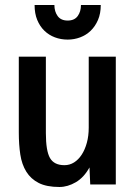

<svg xmlns="http://www.w3.org/2000/svg" viewBox="-20 -752 540 766"><path d="M55 -526H163V-221Q163 -150 179.5 -121.5Q196 -93 237 -93Q258 -93 275.5 -104Q293 -115 306 -135Q319 -155 326.5 -182.5Q334 -210 334 -243V-526H442V-16H340L337 -84Q315 -44 282.5 -25Q250 -6 217 -6Q166 -6 134.5 -22Q103 -38 85 -67Q67 -96 61 -135.5Q55 -175 55 -223ZM382 -732Q382 -698 371 -672.5Q360 -647 342 -629.5Q324 -612 300 -603Q276 -594 250 -594Q223 -594 199 -603Q175 -612 157 -629.5Q139 -647 128.5 -672.5Q118 -698 118 -732H197Q197 -706 210 -688Q223 -670 250 -670Q277 -670 290 -688Q303 -706 303 -732Z"/></svg>

Font: D2Coding ligature
Style: Bold
Weight: 700
Monospace: yes
Designer: Yong-Rak Park; Jeong-Hwan Yoon; Sang-Min Lee;
Foundry: NHN Corporation
Version: Version 1.3.2; Build 20180524